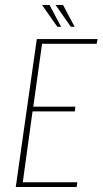

<svg xmlns="http://www.w3.org/2000/svg" viewBox="-20 -747 410 767"><path d="M43 0 127 -591H370L366 -572H148L113 -321H281L279 -302H110L71 -19H289L286 0ZM278 -640H263L202 -727H232ZM224 -640H209L148 -727H178Z"/></svg>

Font: Alumni Sans SC Thin
Style: Italic
Weight: 100
Italic angle: -8°
Designer: Robert E. Leuschke
Foundry: Robert E. Leuschke
Version: Version 1.016